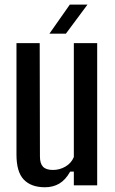

<svg xmlns="http://www.w3.org/2000/svg" viewBox="-20 -782 484 810"><path d="M169.5 8Q111.5 8 80.5 -24.2Q49.5 -56.5 49.5 -129.5V-600H147.5L148.5 -121.5Q148.5 -92 161.5 -78.5Q174.5 -65 203.5 -65Q232 -65 256.5 -79.5Q281 -94 291.5 -119.5V-600H390V0H291.5V-58H276Q256.5 -23 230.2 -7.5Q204 8 169.5 8ZM188.5 -640 274.5 -762.5H349L258 -640Z"/></svg>

Font: Big Shoulders Text Thin SemiBold
Style: Regular
Weight: 600
Version: Version 2.002